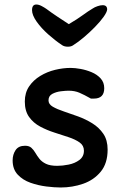

<svg xmlns="http://www.w3.org/2000/svg" viewBox="-20 -816 543 851"><path d="M141 -796Q152 -796 165 -789Q178 -782 185 -777Q209 -759 235.5 -741.5Q262 -724 285 -709Q324 -732 347 -749Q370 -766 392 -779Q399 -784 412 -788.5Q425 -793 435 -793Q455 -793 455 -774Q454 -762 439 -741Q424 -720 400.5 -696Q377 -672 351.5 -650.5Q326 -629 305 -616Q296 -609 281 -609Q265 -609 255 -616Q225 -636 194 -663.5Q163 -691 142.5 -720Q122 -749 122 -771Q122 -796 141 -796ZM249 15Q221 15 185 10.5Q149 6 115 -6Q81 -18 58.5 -42Q36 -66 36 -105Q36 -131 49 -150.5Q62 -170 91 -170Q109 -170 119 -161Q129 -152 136.5 -139Q144 -126 154.5 -112.5Q165 -99 183.5 -90Q202 -81 234 -81Q257 -81 284.5 -86.5Q312 -92 332 -107Q352 -122 352 -148Q352 -171 333 -184.5Q314 -198 284 -208Q254 -218 221 -228.5Q188 -239 158 -255Q128 -271 109 -297.5Q90 -324 90 -366Q90 -405 109 -433Q128 -461 158.5 -479.5Q189 -498 224.5 -506.5Q260 -515 293 -515Q312 -515 337 -510.5Q362 -506 386 -496Q410 -486 426 -468.5Q442 -451 442 -425Q442 -379 396 -379H383Q353 -396 332 -405Q311 -414 284 -414Q272 -414 250.5 -411.5Q229 -409 212 -400Q195 -391 195 -371Q195 -354 214 -343Q233 -332 263 -322Q293 -312 326 -300Q359 -288 389 -269.5Q419 -251 438 -223Q457 -195 457 -153Q457 -92 426.5 -55Q396 -18 348.5 -1.5Q301 15 249 15Z"/></svg>

Font: Fuzzy Bubbles
Style: Bold
Weight: 700
Designer: Robert E. Leuschke
Foundry: Robert E. Leuschke
Version: Version 1.010; ttfautohint (v1.8.3)